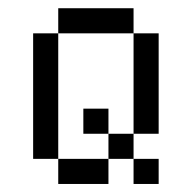

<svg xmlns="http://www.w3.org/2000/svg" viewBox="-20 -458 478 478"><path d="M312.5 -62.5H375V0H312.5ZM250 -125H312.5V-62.5H250ZM187.5 -187.5H250V-125H187.5ZM125 -62.5H250V0H125ZM62.5 -375H125V-62.5H62.5ZM125 -437.5H312.5V-375H125ZM312.5 -375H375V-125H312.5Z"/></svg>

Font: Pixel Operator SC
Style: Regular
Weight: 400
Designer: Jayvee Enaguas (GrandChaos9000)
Foundry: The Grandoplex Project
Version: Version 1.4.1 (September 5, 2015)